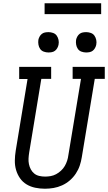

<svg xmlns="http://www.w3.org/2000/svg" viewBox="-20 -1143 659 1171"><path d="M254 8Q224 8 195 2Q166 -4 142 -18.5Q118 -33 102 -56Q86 -79 78 -106.5Q70 -134 70.5 -164Q71 -194 76 -225L148 -661H97V-735H292V-662H232L158 -213Q155 -194 154 -176.5Q153 -159 156.5 -142Q160 -125 168 -110Q176 -95 189 -84.5Q202 -74 219.5 -70Q237 -66 255 -66Q272 -66 289 -69Q306 -72 322 -80.5Q338 -89 352 -102Q366 -115 375 -130.5Q384 -146 389.5 -163Q395 -180 397 -197L474 -662H423V-735H619V-662H558L479 -185Q475 -159 466.5 -133.5Q458 -108 442.5 -84.5Q427 -61 405.5 -42.5Q384 -24 358.5 -12.5Q333 -1 306.5 3.5Q280 8 254 8ZM505 -823Q491 -823 477 -828Q463 -833 455 -844.5Q447 -856 444.5 -870.5Q442 -885 444 -900Q446 -910 451.5 -920Q457 -930 465.5 -936.5Q474 -943 484.5 -945Q495 -947 506 -947Q520 -947 534 -942Q548 -937 556 -925.5Q564 -914 567 -899.5Q570 -885 567 -870Q565 -860 559.5 -850Q554 -840 545.5 -833.5Q537 -827 526.5 -825Q516 -823 505 -823ZM275 -823Q261 -823 247 -828Q233 -833 225 -844.5Q217 -856 214.5 -870.5Q212 -885 214 -900Q216 -910 221.5 -920Q227 -930 235.5 -936.5Q244 -943 254.5 -945Q265 -947 276 -947Q290 -947 304 -942Q318 -937 326 -925.5Q334 -914 337 -899.5Q340 -885 337 -870Q335 -860 329.5 -850Q324 -840 315.5 -833.5Q307 -827 296.5 -825Q286 -823 275 -823ZM597 -1057H252V-1123H597Z"/></svg>

Font: Iosevka HT Extended
Style: Italic
Weight: 400
Width: 7
Italic angle: -9°
Monospace: yes
Designer: Belleve Invis
Foundry: Belleve Invis
Version: Version 32.3.0; ttfautohint (v1.8.4)